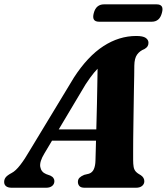

<svg xmlns="http://www.w3.org/2000/svg" viewBox="-50 -882 784 902"><path d="M158.5 -161Q135 -122.5 139.2 -98Q143.5 -73.5 167 -64L186.5 -57Q197 -52 201.2 -45.2Q205.5 -38.5 205.5 -31.5Q205.5 -17 195 -8.5Q184.5 0 167 0H5Q-12.5 0 -21.5 -7.2Q-30.5 -14.5 -30.5 -27Q-30.5 -39 -23.5 -48.5Q-16.5 -58 5 -69.5Q23.5 -79 45 -106.8Q66.5 -134.5 88 -172L297.5 -518Q362 -617.5 435.8 -665.2Q509.5 -713 590 -713Q621.5 -713 634.5 -704Q647.5 -695 647.5 -681Q647.5 -671.5 643.2 -664.5Q639 -657.5 628.5 -651.5Q606.5 -643 594 -625.5Q581.5 -608 581 -573.5Q581 -556 580.5 -526.8Q580 -497.5 579.2 -460.8Q578.5 -424 578 -383.8Q577.5 -343.5 576.8 -304Q576 -264.5 575.8 -229.8Q575.5 -195 575.5 -169.2Q575.5 -143.5 575.5 -130.5Q575.5 -111 577.8 -98Q580 -85 587.8 -76.2Q595.5 -67.5 612 -58.5Q628 -47.5 628 -30.5Q628 -17.5 617.8 -8.8Q607.5 0 589 0H347.5Q330 0 323 -8Q316 -16 316 -27.5Q316 -39.5 323.5 -47Q331 -54.5 345.5 -60.5L368 -66Q384 -71.5 391 -87.5Q398 -103.5 398.5 -127.5Q399 -145.5 399.8 -174Q400.5 -202.5 401.5 -238.5Q402.5 -274.5 403.5 -314.2Q404.5 -354 405.5 -394.8Q406.5 -435.5 407 -473.5Q407.5 -511.5 408.2 -543.8Q409 -576 409 -598.5L447 -588Q436 -582.5 422.5 -571.8Q409 -561 392 -540.8Q375 -520.5 352 -485.5ZM156 -221 167 -274H451L446.5 -221ZM390.5 -820.5Q396 -841.5 408.2 -851.5Q420.5 -861.5 437.5 -861.5H686.5Q703.5 -861.5 710 -851.8Q716.5 -842 710.5 -821Q705 -800 693 -790Q681 -780 663.5 -780H415Q397.5 -780 391.2 -790Q385 -800 390.5 -820.5Z"/></svg>

Font: Fraunces
Style: Bold Italic
Weight: 700
Italic angle: -16°
Version: Version 1.000;[b76b70a41]